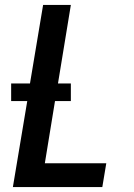

<svg xmlns="http://www.w3.org/2000/svg" viewBox="-20 -755 540 775"><path d="M32 0 90 -347H25V-418H101L154 -735H266L214 -418H266V-347H202L161 -96H409L393 0Z"/></svg>

Font: Iosevka Curly Oblique
Style: Bold
Weight: 700
Italic angle: -9°
Monospace: yes
Designer: Belleve Invis
Foundry: Belleve Invis
Version: Version 11.1.0; ttfautohint (v1.8.3)